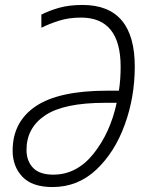

<svg xmlns="http://www.w3.org/2000/svg" viewBox="-20 -745 599 775"><path d="M524 -476Q524 -725 313 -725Q259 -725 218.5 -713.5Q178 -702 147 -686V-633Q179 -649 218.5 -661.5Q258 -674 307 -674Q467 -674 467 -475Q467 -425 460 -379H414Q217 -379 124 -316Q31 -253 31 -137Q31 -73 70.5 -31.5Q110 10 192 10Q294 10 368.5 -60Q443 -130 483.5 -241.5Q524 -353 524 -476ZM87 -140Q87 -229 162.5 -279.5Q238 -330 404 -330H451Q425 -209 357.5 -124.5Q290 -40 195 -40Q140 -40 113.5 -67.5Q87 -95 87 -140Z"/></svg>

Font: Noto Sans UI SemiCondensed Light
Style: Italic
Weight: 300
Width: 4
Designer: Monotype Design Team
Foundry: Monotype Imaging Inc.
Version: 1.001